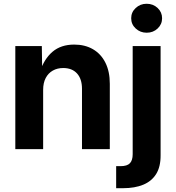

<svg xmlns="http://www.w3.org/2000/svg" viewBox="-20 -780 920 1004"><path d="M205.6 -309.6V0H60.1V-539.1H198.7L200.7 -403.3H188.5Q210.4 -471.7 254.6 -509.3Q298.8 -546.9 368.2 -546.9Q424.3 -546.9 466.3 -522.5Q508.3 -498 531.2 -452.1Q554.2 -406.2 554.2 -341.8V0H408.7V-315.9Q408.7 -367.2 382.8 -395.8Q356.9 -424.3 310.5 -424.3Q279.8 -424.3 256.1 -410.9Q232.4 -397.5 219 -372.1Q205.6 -346.7 205.6 -309.6ZM673.8 -539.1H819.8V31.2Q820.3 91.3 796.9 129.4Q773.4 167.5 729.2 185.8Q685.1 204.1 623.5 204.1H587.4V88.9H609.9Q645 88.9 659.4 73.5Q673.8 58.1 673.8 26.4ZM747.1 -608.9Q713.4 -608.9 689.7 -630.9Q666 -652.8 666 -684.6Q666 -716.3 689.7 -738.3Q713.4 -760.3 746.6 -760.3Q780.8 -760.3 804.2 -738.3Q827.6 -716.3 827.6 -684.6Q827.6 -652.8 804.2 -630.9Q780.8 -608.9 747.1 -608.9Z"/></svg>

Font: Inter 18pt
Style: Bold
Weight: 700
Designer: Rasmus Andersson
Foundry: rsms
Version: Version 4.001;git-66647c0bb